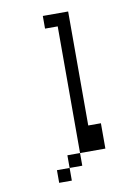

<svg xmlns="http://www.w3.org/2000/svg" viewBox="-90 -748 680 933"><g transform="rotate(-10 250.0 -282.0)"><path d="M187.5 62.5H125V125H187.5ZM187.5 62.5H250V0H187.5ZM250 0H375Q375 0 375 -125H312.5V-687.5H187.5V-625H250Q250 -625 250 0Z"/></g></svg>

Font: CalcUnifontExMono
Style: Regular
Weight: 500
Version: Version 15.0.06